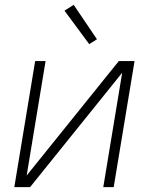

<svg xmlns="http://www.w3.org/2000/svg" viewBox="-20 -772 640 792"><path d="M39 0 125 -520H168L90 -48L470 -520H535L449 0H406L484 -472L104 0ZM348 -590 246 -728 284 -752 380 -610Z"/></svg>

Font: Iosevka Aile XLt Obl
Style: Regular
Weight: 200
Italic angle: -9°
Designer: Belleve Invis
Foundry: Belleve Invis
Version: Version 31.1.0; ttfautohint (v1.8.4)